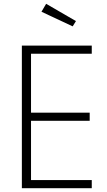

<svg xmlns="http://www.w3.org/2000/svg" viewBox="-20 -990 565 1010"><path d="M95 0V-750H462.7V-707.3H143.2V-397.3H451.8V-354.5H143.2V-42.7H462.7V0ZM362.3 -851.4 198.2 -928.2 222.7 -970 379.5 -879.1Z"/></svg>

Font: Spartan Light
Style: Regular
Weight: 300
Designer: Matt Bailey, Mirko Velimirovic
Foundry: Matt Bailey
Version: Version 1.005